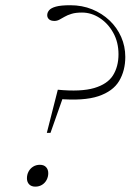

<svg xmlns="http://www.w3.org/2000/svg" viewBox="-20 -706 499 734"><path d="M132.5 -76Q148 -76 156.2 -67Q164.5 -58 164.5 -44Q164.5 -30 158.2 -18.2Q152 -6.5 140.8 0.5Q129.5 7.5 115 7.5Q100 7.5 91.5 -1.2Q83 -10 83 -24.5Q83 -38.5 89.2 -50.2Q95.5 -62 106.8 -69Q118 -76 132.5 -76ZM249 -686Q294 -686 332 -670.5Q370 -655 398.8 -627.8Q427.5 -600.5 443.2 -564.8Q459 -529 459 -488.5Q459 -436 435.5 -396.5Q412 -357 356 -338.2Q300 -319.5 201.5 -328L228 -354L173 -198H159L201 -363Q289.5 -354.5 340.2 -369.5Q391 -384.5 412 -418Q433 -451.5 433 -498.5Q433 -544.5 413.2 -580.2Q393.5 -616 361.5 -637Q329.5 -658 293.5 -658Q269.5 -658 253.8 -653.2Q238 -648.5 227 -642Q216 -635.5 207 -630.8Q198 -626 188 -626Q174.5 -626 167.5 -632.2Q160.5 -638.5 160.5 -648Q160.5 -658 167.8 -666.8Q175 -675.5 194 -680.8Q213 -686 249 -686Z"/></svg>

Font: Newsreader 16pt 16pt ExtraLight
Style: Italic
Weight: 250
Italic angle: -17°
Version: Version 1.003